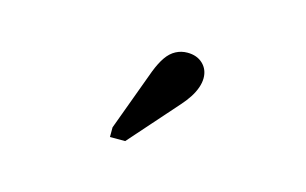

<svg xmlns="http://www.w3.org/2000/svg" viewBox="-41 -846 582 365"><g transform="rotate(15 250.0 -663.5)"><path d="M236 -708Q243 -726 251 -737.5Q259 -749 269.5 -754.5Q280 -760 292 -760Q311 -760 322.5 -749Q334 -738 334 -721Q334 -712 330.5 -702Q327 -692 320.5 -682Q314 -672 305 -662L221 -567H191V-586Z"/></g></svg>

Font: Roboto Serif 28pt
Style: Regular
Weight: 400
Designer: Greg Gazdowicz
Foundry: Commercial Type
Version: Version 1.008